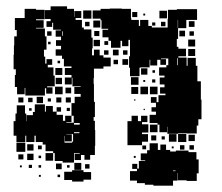

<svg xmlns="http://www.w3.org/2000/svg" viewBox="-20 -557 703 607"><path d="M60 -107H32V-128H23V-174H29V-198H33V-224H59V-198H63V-174H64V-193H84V-203H90V-227H122V-204H125V-222H147V-204H159V-218H173V-204H159V-194H179V-175H186V-191H206V-171H190V-169H213V-191H206V-231H232H216V-251H235V-260H215V-282H235V-284H209V-311H207V-290H185V-312H206V-320H185V-342H206V-347H182V-371H176V-381H156V-401H173V-412H157V-430H173V-441H156V-461H173V-463H148V-485H145V-472H127V-490H140V-497H122V-525H140V-537H192V-529H214V-504H215V-522H237V-500H219V-494H239V-470H245V-464H269V-438H273V-404H271V-382H307V-375H330V-347H307V-340H277V-310H276V-292H277V-250V-235H280V-187H276V-175H280V-146H281V-96H280V-67H265V-52H247V-67H236V-51H216V-71H232V-73H214V-43H178V-48H153V-73H148V-79H124V-100H115V-108H93V-128H89V-108H63V-128H60ZM421 -316H391V-343H388V-379H391V-406V-431H369H386V-411H366V-428H361V-406H331V-428H323V-439H304V-463H322V-466H301V-493H298V-498H273V-524H298V-529H327V-530H365V-529H394V-500H395V-494H419V-475H423V-494H449V-475H460V-470H485H510V-497H511V-526H539V-528H569H603V-494H569V-468H543V-434H539V-409H544V-375H570V-349H573V-374H599V-349H604V-313V-300H615V-242H614H617V-180H607V-160H602V-135H570V-136H543V-134H509V-156H508V-139H484V-163H501H478V-168H453V-194H473V-232H457V-250H475V-234H481V-256H503V-261H486V-281H500V-290H485V-312H500V-318H483V-344H506V-351H512V-372H489V-370H505V-352H487V-368H477V-350H455V-368H453V-344H424V-343H421ZM58 -259H34V-282H27V-320H30V-338H23V-384H24V-413H25V-442H33V-462H27V-500H58V-529H94V-526H121V-496H94V-493H118V-469H94V-467H122V-442H127V-400H119V-378H103H123V-356H127V-370H145V-352H131V-344H149V-318H131H153V-284H129V-281H146V-261H126V-278H122V-255H90H60V-279H58ZM269 -498H243V-524H269ZM508 -499H484V-523H508ZM414 -503H398V-519H414ZM439 -508H433V-514H439ZM543 -468V-494H542V-468ZM297 -470H275V-492H297ZM595 -472H577V-490H595ZM263 -474H249V-488H263ZM503 -474H489V-488H503ZM471 -476H461V-486H471ZM565 -442H547V-460H565ZM294 -443H278V-459H294ZM178 -444V-458H176V-444ZM143 -444H129V-458H143ZM593 -444H579V-458H593ZM597 -410H575V-432H597ZM296 -411H276V-431H296ZM322 -415H310V-427H322ZM140 -417H132V-425H140ZM568 -379H544V-403H568ZM597 -380H575V-402H597ZM295 -382H277V-400H295ZM355 -382H337V-400H355ZM383 -384H369V-398H383ZM323 -384H309V-398H323ZM542 -351V-373H540V-351ZM385 -352H367V-370H385ZM353 -354H339V-368H353ZM170 -357H162V-365H170ZM177 -320H155V-342H177ZM446 -321H426V-341H446ZM470 -327H462V-335H470ZM418 -289H394V-313H418ZM176 -291H156V-311H176ZM471 -296H461V-306H471ZM439 -298H433V-304H439ZM448 -259H424V-283H448ZM478 -259H454V-283H478ZM178 -259H154V-283H178ZM417 -260H395V-282H417ZM205 -262H187V-280H205ZM116 -231H96V-251H116ZM204 -233H188V-249H204ZM174 -233H158V-249H174ZM54 -233H38V-249H54ZM83 -234H69V-248H83ZM141 -236H131V-246H141ZM408 -239H404V-243H408ZM473 -204H459V-218H473ZM201 -206H191V-216H201ZM80 -207H72V-215H80ZM438 -209H434V-213H438ZM429 -98H383V-128V-174H396V-191H416V-174H426V-191H446V-171H429V-164H449V-138H429V-133H448V-109H429ZM214 -163H232V-168H214V-136H231V-139H214ZM478 -139H454V-163H478ZM569 -108H543V-134H569ZM207 -110H185V-127H184V-106H208V-109H211V-133H190V-132H207ZM538 -109H514V-133H538ZM596 -111H576V-131H596ZM474 -113H458V-129H474ZM501 -116H491V-126H501ZM60 -77H32V-105H60ZM527 30H465V27H438V22H413V14H391V-16H413V-23H398V-39H414V-24H419V-48H439V-50H425V-72H445V-82H453V-104H479V-83H487V-100H505V-83H518V-78H536V-81H576V-76H601V-53H608V-9H602V15H570V13H542V-10H541V14H527ZM86 -81H66V-101H86ZM563 -84H549V-98H563ZM593 -84H579V-98H593ZM112 -85H100V-97H112ZM442 -85H430V-97H442ZM529 -88H523V-94H529ZM148 -49H124V-73H148ZM86 -51H66V-71H86ZM54 -53H38V-69H54ZM110 -57H102V-65H110ZM409 -58H403V-64H409ZM237 -20H215V-42H237ZM175 -22H157V-40H175ZM263 -24H249V-38H263ZM81 -26H71V-36H81ZM110 -27H102V-35H110ZM200 -27H192V-35H200ZM49 -28H43V-34H49ZM244 17H208V12H183V-14H208V-19H244ZM527 -16H535V-18H527ZM268 11H244V-13H268ZM170 3H162V-5H170ZM109 2H103V-4H109Z"/></svg>

Font: Rubik Storm
Style: Regular
Weight: 400
Designer: Hubert and Fischer, NaN
Foundry: Hubert and Fischer, NaN
Version: Version 2.201